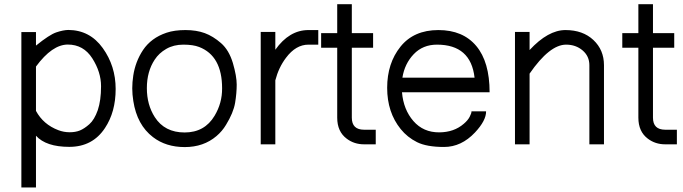

<svg xmlns="http://www.w3.org/2000/svg" viewBox="-20 -666 3152 886"><path d="M78.6 -518.1H146V-455.6Q208 -505.9 239.7 -516.6Q271.5 -527.3 294.9 -527.8Q394.5 -527.3 454.1 -444.3Q513.7 -361.3 513.7 -255.4Q513.7 -149.4 464.4 -75.2Q407.2 11.7 299.8 11.7Q192.4 11.7 146 -39.6V199.2H78.6ZM146 -358.9V-154.3Q179.7 -91.8 249 -65.4Q274.4 -55.7 301.5 -55.7Q328.6 -55.7 348.9 -64Q369.1 -72.3 392.3 -92.8Q415.5 -113.3 431.2 -157.7Q446.3 -202.6 446.3 -268.1Q446.3 -333.5 405.8 -397Q365.2 -460.4 293 -460.4Q220.7 -460.4 146 -358.9Z M898.9 -449.2Q871.1 -460 826.2 -460Q781.2 -460 747.3 -440.4Q713.4 -420.9 693.8 -390.6Q657.7 -335.9 657.7 -259.3Q657.7 -182.6 694.3 -125.5Q739.7 -54.7 832 -54.7Q924.3 -54.7 970.2 -131.8Q1005.4 -190.4 1004.9 -258.3Q1004.9 -408.2 898.9 -449.2ZM1054.7 -375Q1072.3 -314.5 1072.3 -275.4Q1072.3 -236.3 1064.9 -191.4Q1057.1 -145.5 1022.9 -89.8Q1005.4 -60.5 979 -38.1Q919.4 12.7 832.5 12.7Q745.6 12.7 686 -33.2Q612.3 -89.4 595.2 -199.7Q590.3 -230.5 590.3 -258.5Q590.3 -286.6 595 -317.4Q599.6 -348.1 610.8 -378.2Q622.1 -408.2 640.1 -435.3Q658.2 -462.4 685.3 -482.7Q712.4 -502.9 748.8 -515.1Q785.2 -527.3 835.7 -527.3Q886.2 -527.3 924.8 -513.2Q963.4 -499 1000 -467Q1036.6 -435.1 1054.7 -375Z M1250.5 -436.5Q1314.9 -527.3 1403.3 -527.3H1448.7V-460H1403.3Q1345.2 -460 1299.8 -399.4Q1266.1 -355 1250.5 -295.4V0H1183.1V-518.6H1250.5Z M1603.5 -123Q1603.5 -67.4 1660.2 -67.4H1713.9V0H1660.2Q1614.3 0 1580.1 -25.9Q1536.1 -58.6 1536.1 -123V-445.8H1461.9V-513.2H1536.1V-646.5H1603.5V-513.2H1701.7V-445.8H1603.5Z M1835 -240.2Q1841.8 -160.2 1887.7 -107.4Q1933.6 -54.7 2007.3 -55.2Q2075.2 -55.7 2120.1 -94.7Q2138.7 -110.4 2147.2 -126.7Q2155.8 -143.1 2155.8 -152.3H2223.1Q2223.6 -109.9 2171.9 -54.7Q2108.9 12.2 2029.1 12.2Q1949.2 12.2 1904.5 -10Q1859.9 -32.2 1829.1 -70.3Q1766.6 -147.5 1766.6 -260.7Q1766.6 -374 1828.1 -450.7Q1889.6 -527.3 2002.9 -527.3Q2116.2 -527.3 2177.7 -453.9Q2239.3 -380.4 2239.3 -240.2ZM2169.9 -307.6Q2152.8 -460 1996.6 -460Q1931.2 -460 1889.2 -416Q1847.2 -372.1 1836.9 -307.6Z M2423.8 -435.1Q2509.3 -527.3 2589.4 -527.3Q2669.4 -527.3 2718.3 -481.4Q2767.1 -435.5 2767.1 -365.2V0H2699.7V-365.2Q2699.7 -406.7 2668.5 -433.3Q2637.2 -460 2592.3 -460Q2516.1 -460 2423.8 -326.2V0H2356.4V-518.6H2423.8Z M2993.2 -123Q2993.2 -67.4 3049.8 -67.4H3103.5V0H3049.8Q3003.9 0 2969.7 -25.9Q2925.8 -58.6 2925.8 -123V-445.8H2851.6V-513.2H2925.8V-646.5H2993.2V-513.2H3091.3V-445.8H2993.2Z"/></svg>

Font: AnjaliOldLipi
Style: Regular
Weight: 400
Designer: Kevin & Siji
Foundry: Core : Kevin & Siji
Modification : Hiran Venugopalan
Opentype mlm2 support: Rajeesh Nambiar
New Feature Table : Santhosh
Version: Version 7.1.0+20221109